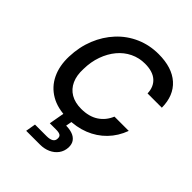

<svg xmlns="http://www.w3.org/2000/svg" viewBox="-265 -857 1264 1264"><g transform="rotate(45 367.0 -225.0)"><path d="M339 12Q246 12 182.5 -25Q119 -62 87 -128.5Q55 -195 58 -283Q61 -375 92.5 -453Q124 -531 178.5 -589.5Q233 -648 306 -680Q379 -712 464 -712Q589 -712 658 -650.5Q727 -589 728 -477H595Q593 -537 555 -570.5Q517 -604 445 -604Q390 -604 342.5 -581Q295 -558 260 -516Q225 -474 204.5 -417Q184 -360 183 -293Q180 -231 200 -187Q220 -143 260 -119.5Q300 -96 358 -96Q430 -96 478 -127.5Q526 -159 549 -215H682Q656 -144 606.5 -93Q557 -42 489 -15Q421 12 339 12ZM204 262 216 192H324Q354 192 370.5 182Q387 172 387 151Q388 132 376 124.5Q364 117 338 117H279L301 -7H377L366 52Q398 52 424 61Q450 70 465 90Q480 110 479 143Q477 179 457 206Q437 233 404.5 247.5Q372 262 332 262Z"/></g></svg>

Font: DM Sans 17pt SemiBold
Style: Italic
Weight: 600
Italic angle: -10°
Version: Version 4.004;gftools[0.9.30]